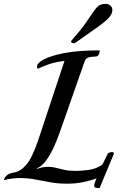

<svg xmlns="http://www.w3.org/2000/svg" viewBox="-46 -934 624 991"><path d="M468 37Q461 37 450.5 35.5Q440 34 440 24Q440 18 444 7.5Q448 -3 452 -13Q452 -13 432 -6.5Q412 0 378 7Q344 14 301 14Q252 14 211.5 6.5Q171 -1 134 -8Q97 -15 56 -15Q37 -15 16.5 -12.5Q-4 -10 -26 -4Q-26 -4 -23.5 -12Q-21 -20 -9.5 -30Q2 -40 28 -44Q60 -49 90 -84Q120 -119 151 -210L287 -620Q287 -620 248 -613.5Q209 -607 149 -579Q149 -579 147 -582Q145 -585 145 -591Q145 -608 179.5 -627Q214 -646 285.5 -660Q357 -674 469 -674Q469 -674 468 -666Q467 -658 462 -650Q457 -642 445 -642Q430 -642 413.5 -638.5Q397 -635 390 -615L286 -318Q277 -293 264 -255.5Q251 -218 234 -179.5Q217 -141 195 -109.5Q173 -78 145 -65L144 -62Q161 -68 175 -70.5Q189 -73 201 -73Q223 -73 242 -68Q261 -63 285 -57.5Q309 -52 343 -52Q378 -52 415 -57.5Q452 -63 483 -85L509 -138Q509 -142 516.5 -145.5Q524 -149 531 -149Q542 -149 542 -141ZM344 -714Q340 -711 334 -711Q321 -711 321 -720Q321 -723 325 -727Q370 -778 395 -813.5Q420 -849 434.5 -871Q449 -893 462.5 -903.5Q476 -914 499 -914Q514 -914 524 -905Q534 -896 534 -882Q534 -864 518 -845Q502 -826 460.5 -796Q419 -766 344 -714Z"/></svg>

Font: Sedan
Style: Italic
Weight: 400
Italic angle: -13.8°
Designer: Sebastian Salazar
Foundry: Sebastian Salazar
Version: Version 1.100; ttfautohint (v1.8.4.7-5d5b)